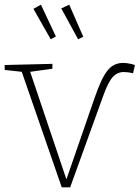

<svg xmlns="http://www.w3.org/2000/svg" viewBox="-25 -799 597 821"><path d="M552 -521 544 -486Q521 -491 505 -491Q477 -491 457.5 -470Q438 -449 417 -391L275 2H239L68 -492L-5 -500V-521L199 -526V-505L104 -492L259 -32L378 -376Q407 -462 433.5 -496Q460 -530 501 -530Q523 -530 552 -521ZM214 -643 192 -631 118 -761 150 -779ZM331 -642 309 -631 237 -763 271 -779Z"/></svg>

Font: Bitter Pro ExtraLight
Style: Regular
Weight: 275
Designer: Sol Matas, and Bitter project Authors
Foundry: Sol Matas
Version: Version 1.010